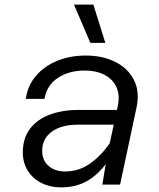

<svg xmlns="http://www.w3.org/2000/svg" viewBox="-20 -801 690 833"><path d="M424 0 446 -133 491 -341Q501 -389 485 -423.5Q469 -458 433 -476.5Q397 -495 348 -495Q279 -495 231 -463Q183 -431 173 -372H92Q100 -430 136.5 -472.5Q173 -515 229 -537.5Q285 -560 352 -560Q426 -560 481 -532Q536 -504 561.5 -453.5Q587 -403 572 -333L501 0ZM245 12Q198 12 160 -7Q122 -26 100.5 -60.5Q79 -95 79 -140Q79 -201 110 -242Q141 -283 195.5 -303.5Q250 -324 320 -324H501L487 -260H317Q246 -260 204.5 -229.5Q163 -199 163 -147Q163 -105 191 -81Q219 -57 262 -57Q324 -57 374.5 -94Q425 -131 466 -194L464 -127Q425 -60 371.5 -24Q318 12 245 12ZM437 -615H372L301 -781H385Z"/></svg>

Font: Azeret Mono Thin Light
Style: Italic
Weight: 300
Italic angle: -12°
Version: Version 1.002